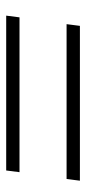

<svg xmlns="http://www.w3.org/2000/svg" viewBox="151 -610 278 620"><g transform="rotate(-90 290.0 -300.0)"><path d="M16.5 -181 22 -224H522L516.5 -181ZM44 -376 49.5 -419H549.5L544 -376Z"/></g></svg>

Font: Urbanist ExtraLight
Style: Italic
Weight: 250
Version: Version 1.303